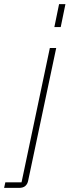

<svg xmlns="http://www.w3.org/2000/svg" viewBox="-129 -749 339 936"><path d="M-109 167 -103 140H-24L114 -515H145L8 133Q5 148 -5.5 157.5Q-16 167 -37 167ZM136 -617 159 -729H190L167 -617Z"/></svg>

Font: Hubot Sans Condensed ExtraLight
Style: Italic
Weight: 200
Width: 3
Italic angle: -12.0243°
Designer: Deni Anggara
Foundry: GitHub, Inc., Subsidiary of Microsoft Corporation
Version: Version 2.000